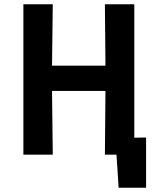

<svg xmlns="http://www.w3.org/2000/svg" viewBox="-20 -721 745 895"><path d="M533 154 518 -78 661 -80V154ZM89 0V-701H226L222 -371L162 -415H533L472 -371L469 -701H606V0H469L472 -341L533 -297H162L222 -341L226 0Z"/></svg>

Font: Ruda ExtraBold
Style: Regular
Weight: 800
Designer: Mariela Monsalve and Angelina Sanchez
Foundry: Mariela Monsalve and Angelina Sanchez
Version: Version 2.000